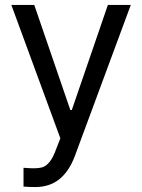

<svg xmlns="http://www.w3.org/2000/svg" viewBox="-20 -550 569 769"><path d="M74.2 197.3V122.1L89.8 123Q97.7 124 115.2 124Q136.7 124 150.9 119.6Q165 115.2 179.2 97.7Q193.4 80.1 206.1 43.9L221.7 3.9L25.4 -530.3H117.2L261.7 -109.4H267.6L412.1 -530.3H503.9L279.3 76.2Q255.9 137.7 216.8 168.5Q177.7 199.2 121.1 199.2Q95.7 199.2 74.2 197.3Z"/></svg>

Font: Pretendard JP Variable
Style: Regular
Weight: 400
Designer: Base glyphs from Inter by Rasmus Andersson; Hangul glyphs from Noto Sans CJK(Source Han Sans) by Jang Soo-young and Kang
Foundry: Kil Hyung-jin
Version: Version 1.307;Glyphs 3.2 (3192)